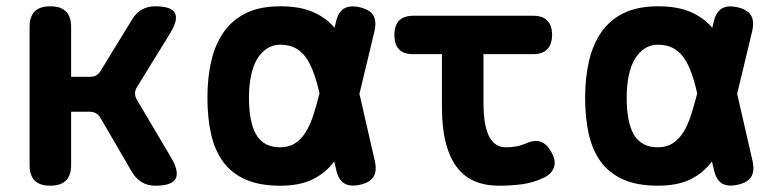

<svg xmlns="http://www.w3.org/2000/svg" viewBox="-20 -580 2440 610"><path d="M140 10Q106 10 90 -6.5Q74 -23 74 -56V-494Q74 -527 90 -543.5Q106 -560 140 -560Q173 -560 189.5 -543.5Q206 -527 206 -494V-336H266Q278 -336 286.5 -341Q295 -346 301 -357L399 -517Q412 -539 430.5 -549.5Q449 -560 473 -560Q524 -560 535.5 -539Q547 -518 521 -475L415 -303Q409 -293 409 -283Q409 -273 415 -263L525 -77Q550 -33 537.5 -11.5Q525 10 474 10Q449 10 430.5 -1Q412 -12 399 -34L300 -204Q295 -214 286 -219.5Q277 -225 265 -225H206V-56Q206 -23 189.5 -6.5Q173 10 140 10Z M1171 -68Q1178 -36 1166.5 -18Q1155 0 1123.5 7Q1092 14 1073.5 2.5Q1055 -9 1048 -41L1042 -67Q1042 -66 1041 -66Q1014 -30 973 -10Q932 10 870 10Q804 10 759.5 -10Q715 -30 688.5 -66.5Q662 -103 650.5 -154.5Q639 -206 639 -270Q639 -334 651.5 -387Q664 -440 691 -478.5Q718 -517 762 -538.5Q806 -560 870 -560Q932 -560 973 -542.5Q1014 -525 1042 -493Q1042 -492 1043 -491L1047 -509Q1054 -541 1072.5 -552.5Q1091 -564 1122.5 -557Q1154 -550 1165.5 -532Q1177 -514 1170 -482L1122 -282ZM995 -283Q987 -320 977 -347Q966 -378 951.5 -398Q937 -418 917 -428Q897 -438 870 -438Q847 -438 828.5 -426Q810 -414 797 -392.5Q784 -371 777.5 -339.5Q771 -308 771 -270Q771 -232 776.5 -202.5Q782 -173 793.5 -153Q805 -133 824 -122.5Q843 -112 870 -112Q897 -112 917 -124.5Q937 -137 951.5 -160.5Q966 -184 976 -216Q986 -247 995 -283Z M1674 -530Q1704 -530 1719 -514.5Q1734 -499 1734 -469.5Q1734 -440 1719 -424Q1704 -408 1674 -408H1516V-256Q1516 -181 1534 -146.5Q1552 -112 1587 -112Q1603 -112 1618.5 -114.5Q1634 -117 1650 -124Q1679 -137 1698.5 -129.5Q1718 -122 1731 -98Q1747 -71 1740.5 -50Q1734 -29 1711 -17Q1677 0 1641 5Q1605 10 1565 10Q1521 10 1487.5 -4.5Q1454 -19 1431 -49.5Q1408 -80 1396 -127.5Q1384 -175 1384 -240V-408H1292Q1262 -408 1247.5 -423.5Q1233 -439 1233 -468Q1233 -499 1248 -514.5Q1263 -530 1294 -530Z M2371 -68Q2378 -36 2366.5 -18Q2355 0 2323.5 7Q2292 14 2273.5 2.5Q2255 -9 2248 -41L2242 -67Q2242 -66 2241 -66Q2214 -30 2173 -10Q2132 10 2070 10Q2004 10 1959.5 -10Q1915 -30 1888.5 -66.5Q1862 -103 1850.5 -154.5Q1839 -206 1839 -270Q1839 -334 1851.5 -387Q1864 -440 1891 -478.5Q1918 -517 1962 -538.5Q2006 -560 2070 -560Q2132 -560 2173 -542.5Q2214 -525 2242 -493Q2242 -492 2243 -491L2247 -509Q2254 -541 2272.5 -552.5Q2291 -564 2322.5 -557Q2354 -550 2365.5 -532Q2377 -514 2370 -482L2322 -282ZM2195 -283Q2187 -320 2177 -347Q2166 -378 2151.5 -398Q2137 -418 2117 -428Q2097 -438 2070 -438Q2047 -438 2028.5 -426Q2010 -414 1997 -392.5Q1984 -371 1977.5 -339.5Q1971 -308 1971 -270Q1971 -232 1976.5 -202.5Q1982 -173 1993.5 -153Q2005 -133 2024 -122.5Q2043 -112 2070 -112Q2097 -112 2117 -124.5Q2137 -137 2151.5 -160.5Q2166 -184 2176 -216Q2186 -247 2195 -283Z"/></svg>

Font: Maple Mono Normal NL
Style: Bold
Weight: 700
Monospace: yes
Designer: subframe7536
Version: Version 7.000